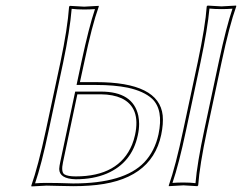

<svg xmlns="http://www.w3.org/2000/svg" viewBox="-20 -669 872 692"><path d="M258.8 -329.1 207 -84Q199.7 -49.8 211.4 -41Q223.6 -33.2 252.9 -33.2Q408.7 -33.2 456.1 -147.9Q462.9 -165 466.8 -183.1Q487.8 -281.7 418 -314.9Q387.7 -328.6 343.8 -329.1ZM147.9 0 93.3 2.9 92.8 0Q117.2 -68.8 145.5 -200.2L197.8 -444.8Q223.6 -567.4 229 -645L231.9 -647.9Q233.9 -647.9 283.2 -645L335.9 -647.9V-645Q311.5 -577.6 283.7 -444.8L268.1 -373H326.2Q553.7 -373 566.4 -252.9Q569.3 -223.1 561 -183.1Q525.4 -14.6 301.8 0Q274.9 2 243.7 2Q224.6 2 190.4 1Q161.1 0 147.9 0ZM692.9 -445.8Q720.2 -575.2 725.1 -646L728 -648.9Q730 -648.9 778.3 -646L831.1 -648.9L831.5 -646Q807.1 -578.6 778.8 -445.8L726.6 -201.2Q699.2 -71.8 694.3 -1L691.4 2Q689.5 2 641.1 -1L588.4 2V-1Q612.8 -69.8 640.6 -201.2ZM251 -338.9H343.8Q459.5 -338.9 478.5 -252Q481.4 -237.3 481.4 -222.7Q481.4 -202.1 476.6 -181.2Q455.6 -82.5 365.2 -43.5Q316.4 -22.9 252.9 -22.9Q193.8 -24.4 193.4 -60.1Q193.8 -69.8 197.3 -85.9ZM147.9 -9.8Q162.1 -9.8 191.4 -9.3Q225.6 -8.3 243.7 -7.8Q427.2 -7.8 500 -84Q538.1 -124.5 551.3 -185.1Q569.8 -273.4 528.3 -313Q498.5 -340.3 440.4 -353Q392.1 -362.8 326.2 -362.8H255.9L273.9 -447.3Q300.3 -570.8 322.3 -636.2Q303.7 -634.8 283.2 -634.8Q257.8 -634.8 238.3 -637.2Q231.9 -559.6 207.5 -442.9L155.3 -197.8Q129.4 -75.2 106.4 -8.3Q127 -9.8 147.9 -9.8ZM702.6 -443.8 650.4 -198.7Q624.5 -76.2 601.6 -9.8Q620.1 -11.2 641.1 -11.2Q666.5 -11.2 684.6 -8.8Q690.4 -79.6 716.8 -203.1L769 -448.2Q795.4 -571.8 817.9 -637.7Q799.3 -636.2 778.3 -636.2Q752.9 -636.2 734.9 -638.2Q728.5 -566.9 702.6 -443.8Z"/></svg>

Font: Linux Biolinum Outline O
Style: Italic
Weight: 400
Italic angle: -12°
Designer: Philipp H. Poll
Foundry: Philipp H. Poll
Version: Version 0.6.2